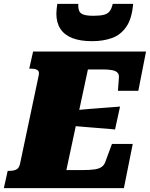

<svg xmlns="http://www.w3.org/2000/svg" viewBox="-60 -978 779 998"><path d="M630 -230 584 0H-40L-20 -90H-9Q11 -90 25 -97Q39 -104 44 -126L141 -585Q146 -607 134.5 -614Q123 -621 103 -621H92L112 -710H699L659 -506H553L558 -573Q560 -591 550.5 -600.5Q541 -610 522 -613.5Q503 -617 477 -617H397L285 -94H369Q408 -94 431.5 -97.5Q455 -101 468.5 -110.5Q482 -120 488 -138L522 -230ZM330 -405Q369 -409 408 -412Q447 -415 486.5 -418Q526 -421 564 -424L538 -305Q501 -309 463.5 -311.5Q426 -314 388.5 -317.5Q351 -321 313 -324ZM419 -764Q477 -764 522.5 -780.5Q568 -797 597 -839.5Q626 -882 632 -958H526Q520 -932 509.5 -919Q499 -906 479.5 -901Q460 -896 425 -896Q394 -896 376 -901.5Q358 -907 352 -920.5Q346 -934 347 -958H238Q236 -945 234.5 -932Q233 -919 233 -907Q233 -860 254 -828Q275 -796 316 -780Q357 -764 419 -764Z"/></svg>

Font: Roboto Serif Black
Style: Italic
Weight: 900
Italic angle: -10°
Version: Version 1.008